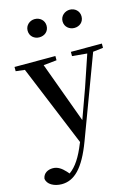

<svg xmlns="http://www.w3.org/2000/svg" viewBox="-159 -869 880 1221"><g transform="rotate(-15 281.5 -258.5)"><path d="M195 -668C229 -668 258 -690 258 -728C258 -764 229 -788 195 -788C163 -788 133 -764 133 -728C133 -690 163 -668 195 -668ZM426 -668C459 -668 488 -690 488 -728C488 -764 459 -788 426 -788C394 -788 363 -764 363 -728C363 -690 394 -668 426 -668ZM364 -499 462 -490 392 -283 322 -89 175 -490 262 -499V-527H-7V-499L52 -492L272 42L268 51C236 131 201 187 156 218L142 202C118 176 93 158 61 158C29 158 -1 173 -7 208C-4 247 42 271 91 271C173 271 239 210 301 44L501 -491L568 -499V-527H364Z"/></g></svg>

Font: Noto Serif JP SemiBold
Style: Regular
Weight: 600
Designer: Ryoko NISHIZUKA 西塚涼子 (kana & ideographs); Frank Grießhammer (Latin, Greek & Cyrillic); Wenlong ZHANG 张文龙 (bopomofo); San
Foundry: Adobe
Version: Version 2.001;hotconv 1.1.0;makeotfexe 2.6.0